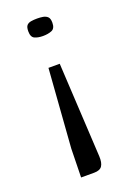

<svg xmlns="http://www.w3.org/2000/svg" viewBox="-107 -426 400 592"><g transform="rotate(-20 93.5 -130.5)"><path d="M112 -229 129 81Q130 102 123 112.5Q116 123 97 123H54L56 29L75 -229ZM134 -356Q134 -337 122 -332Q110 -327 93 -327Q77 -327 66 -332Q55 -337 55 -356Q55 -370 60 -375.5Q65 -381 74 -382.5Q83 -384 94 -384Q104 -384 113 -382.5Q122 -381 128 -375.5Q134 -370 134 -356Z"/></g></svg>

Font: Genos
Style: Regular
Weight: 400
Designer: Robert E. Leuschke
Foundry: Robert E. Leuschke
Version: Version 1.010